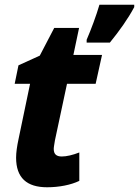

<svg xmlns="http://www.w3.org/2000/svg" viewBox="-20 -781 587 811"><path d="M346 -613V-601H444C484 -650 521 -702 547 -751V-761H400C387 -716 365 -657 346 -613ZM179 10C230 10 280 0 315 -17V-137C287 -126 261 -120 241 -120C219 -120 207 -129 207 -152C207 -160 210 -174 212 -188L263 -427H384L411 -549H290L314 -663H209L148 -546L58 -505L42 -427H107L58 -192C52 -164 48 -137 48 -115C48 -30 93 10 179 10Z"/></svg>

Font: Noto Sans SemiCondensed ExtraBold
Style: Italic
Weight: 800
Width: 4
Italic angle: -12°
Designer: Monotype Design Team
Foundry: Monotype Imaging Inc.
Version: Version 2.013